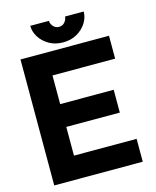

<svg xmlns="http://www.w3.org/2000/svg" viewBox="-129 -977 862 1064"><g transform="rotate(-15 302.0 -444.5)"><path d="M503.4 -426.8V-295.9H196.3V-131.3H555.7V0H47.9V-722.7H555.7V-591.3H196.3V-426.8ZM301.8 -752.9Q256.3 -752.9 221.9 -772.7Q187.5 -792.5 168 -823.5Q148.4 -854.5 148.4 -888.7H255.4Q255.4 -872.6 268.3 -857.2Q281.2 -841.8 301.8 -841.8Q322.3 -841.8 335 -857.2Q347.7 -872.6 347.7 -888.7H455.1Q455.1 -854.5 435.5 -823.5Q416 -792.5 381.6 -772.7Q347.2 -752.9 301.8 -752.9Z"/></g></svg>

Font: Giphurs
Style: Bold
Weight: 700
Version: Version 0.920; ttfautohint (v1.8.4.7-5d5b)